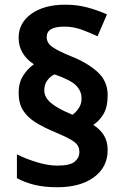

<svg xmlns="http://www.w3.org/2000/svg" viewBox="-20 -785 526 815"><path d="M59.1 -391.1Q59.1 -434.1 78.4 -464.1Q97.7 -494.1 124 -512.2Q93.3 -531.7 76.2 -560.1Q59.1 -588.4 59.1 -625Q59.1 -688 113.5 -726.6Q168 -765.1 256.8 -765.1Q306.6 -765.1 349.6 -753.7Q392.6 -742.2 434.1 -724.1L394 -630.9Q361.3 -646.5 326.4 -659.2Q291.5 -671.9 253.9 -671.9Q214.4 -671.9 196.3 -660.9Q178.2 -649.9 178.2 -627Q178.2 -602.5 202.9 -585.2Q227.5 -567.9 282.2 -545.9Q352.1 -518.1 394.5 -479.2Q437 -440.4 437 -380.9Q437 -332 420.2 -302.5Q403.3 -272.9 376 -254.9Q406.2 -235.4 421.6 -209.7Q437 -184.1 437 -147.9Q437 -75.7 379.2 -33Q321.3 9.8 222.2 9.8Q168.9 9.8 127.4 -0.2Q85.9 -10.3 51.8 -28.8V-129.9Q90.3 -110.4 137.5 -96.2Q184.6 -82 222.2 -82Q276.9 -82 296.9 -98.6Q316.9 -115.2 316.9 -139.2Q316.9 -155.8 309.6 -167.7Q302.2 -179.7 280.5 -192.4Q258.8 -205.1 215.8 -223.1Q166 -243.7 131.1 -265.4Q96.2 -287.1 77.6 -316.9Q59.1 -346.7 59.1 -391.1ZM168 -401.9Q168 -372.1 195.6 -348.6Q223.1 -325.2 280.8 -300.8L288.1 -297.9Q302.2 -308.6 314.2 -325.7Q326.2 -342.8 326.2 -368.2Q326.2 -398.4 303.2 -421.9Q280.3 -445.3 211.9 -469.2Q194.8 -462.4 181.4 -444.6Q168 -426.8 168 -401.9Z"/></svg>

Font: Open Sans
Style: Bold
Weight: 700
Designer: Monotype Design Team
Foundry: Monotype Imaging Inc.
Version: Version 3.000; ttfautohint (v1.8.4)